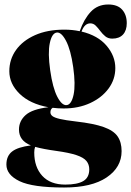

<svg xmlns="http://www.w3.org/2000/svg" viewBox="-20 -590 584 855"><path d="M318.5 -49Q397.5 -40 441.8 -24.2Q486 -8.5 503.8 17.5Q521.5 43.5 521.5 83Q521.5 155 455 200Q388.5 245 265.5 245Q125.5 245 67 216.8Q8.5 188.5 8.5 143Q8.5 104.5 33.8 84.8Q59 65 117.5 57.5Q64.5 36.5 64.5 -13Q64.5 -51 94 -77.5Q123.5 -104 195.5 -112.5Q113.5 -127.5 67.5 -172.2Q21.5 -217 21.5 -273Q21.5 -325.5 51.2 -367.2Q81 -409 136 -433.5Q191 -458 266.5 -458Q302.5 -458 335 -451Q353.5 -504.5 384 -537.2Q414.5 -570 462 -570Q503.5 -570 524 -547Q544.5 -524 544.5 -487Q544.5 -454.5 527.8 -436.2Q511 -418 480 -418Q461.5 -418 449 -428.2Q436.5 -438.5 426.5 -452Q416.5 -465.5 406.2 -475.8Q396 -486 382 -486Q356.5 -486 343 -449.5Q416 -432 454.8 -386.2Q493.5 -340.5 493.5 -287Q493.5 -236.5 463.5 -195.8Q433.5 -155 381.5 -131Q329.5 -107 263.5 -107Q238 -107 214.5 -110Q204.5 -103.5 204.5 -90Q204.5 -80 213.5 -73Q222.5 -66 247 -60.2Q271.5 -54.5 318.5 -49ZM232.5 -445Q211 -442 201.8 -398.2Q192.5 -354.5 203.5 -277Q214.5 -199 235.2 -159Q256 -119 277.5 -122Q298.5 -125 307.8 -168.8Q317 -212.5 306 -291Q295 -368.5 274 -408.2Q253 -448 232.5 -445ZM132.5 89Q132.5 154 168.2 193Q204 232 270.5 232Q324.5 232 351 216.2Q377.5 200.5 377.5 164Q377.5 142.5 365 127Q352.5 111.5 320.5 100.8Q288.5 90 230.5 82Q201.5 78 178 73.5Q154.5 69 136.5 64Q132.5 74 132.5 89Z"/></svg>

Font: Fraunces 144pt Black
Style: Regular
Weight: 900
Version: Version 1.000;[0bf87f6ff]